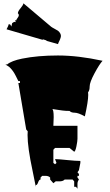

<svg xmlns="http://www.w3.org/2000/svg" viewBox="-20 -1073 672 1170"><path d="M79.1 -948.7Q79.6 -955.1 87.9 -964.8Q101.1 -981.9 88.9 -992.2Q89.4 -1004.4 104.7 -1022.2Q120.1 -1040 123 -1052.7L291.5 -910.2Q296.4 -906.2 310.3 -898.9Q324.2 -891.6 332.8 -886Q341.3 -880.4 347.2 -869.1Q353 -857.9 350.3 -846.7Q347.7 -835.4 341.1 -822.5Q334.5 -809.6 333.5 -804.2L263.2 -824.2V-826.7L243.2 -833Q242.2 -830.6 239.7 -831.1Q237.3 -831.5 233.9 -832L20 -894.5Q31.2 -915.5 33.7 -926.3L43 -922.9L49.3 -911.1L54.2 -932.1L66.4 -939.9L75.7 -938L72.3 -950.7ZM341.3 32.2 319.8 31.7 305.2 43.5 285.6 21V8.8Q275.9 -1.5 256.8 -1.5H237.3L227.1 8.8V21Q218.3 21 212.4 38.1Q206.5 55.2 198.2 55.2V65.4Q193.4 39.1 178.7 -31.2Q147.9 -174.8 147.9 -250.5Q147.9 -265.6 148.9 -272.9L139.6 -284.2L91.8 -567.4H101.6V-579.1H91.8Q90.3 -581.5 85.7 -591.1Q81.1 -600.6 79.6 -603.5Q78.1 -606.4 73.7 -615Q69.3 -623.5 67.1 -627Q64.9 -630.4 60.3 -637.5Q55.7 -644.5 52.5 -647.9Q49.3 -651.4 44.4 -657Q39.6 -662.6 35.2 -666Q20.5 -676.3 12.7 -680.2H23.4Q49.8 -702.6 115.2 -715.8Q210 -734.9 333.3 -734.9Q456.5 -734.9 605 -702.6Q585.4 -681.2 555.9 -626.2Q526.4 -571.3 526.4 -546.4Q526.4 -521.5 516.6 -510.7L517.6 -494.6Q517.6 -455.6 497.1 -363.8Q456.5 -386.2 435.1 -386.2Q413.6 -386.2 403.8 -397Q377.9 -397 359.6 -399.7Q341.3 -402.3 324.5 -404.8Q307.6 -407.2 298.3 -408.7Q307.1 -403.8 307.1 -359.4L305.2 -306.6H452.1V-227.5Q452.1 -212.9 445.8 -181.9Q439.5 -150.9 432.1 -148.4L403.8 -171.4H315.4L305.2 -160.6V-80.1L315.4 -72.3L324.2 -80.1L315.4 -103.5Q338.4 -103 389.9 -97.7Q441.4 -92.3 469.7 -92.3V-80.1L460.9 -35.6L452.1 -23.4L460.9 -12.7V-1.5H452.1V8.8L460.9 21Q452.1 33.2 452.1 46.9V77.1L443.4 65.4H432.1V32.2L422.4 21H374Q364.3 32.2 341.3 32.2Z"/></svg>

Font: Butcherman
Style: Regular
Weight: 400
Version: Version 001.004